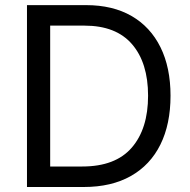

<svg xmlns="http://www.w3.org/2000/svg" viewBox="-20 -748 762 768"><path d="M314.9 0H87.9V-727.5H324.2Q430.7 -727.5 506.1 -684.1Q581.5 -640.6 621.8 -559.3Q662.1 -478 662.1 -365.2Q662.1 -251.5 621.6 -169.7Q581.1 -87.9 503.4 -43.9Q425.8 0 314.9 0ZM180.7 -82H309.1Q441.9 -82 507.1 -157.5Q572.3 -232.9 572.3 -365.2Q572.3 -496.6 508.3 -571Q444.3 -645.5 317.9 -645.5H180.7Z"/></svg>

Font: Inter
Style: Regular
Weight: 400
Designer: Rasmus Andersson
Foundry: rsms
Version: Version 4.001;git-9221beed3